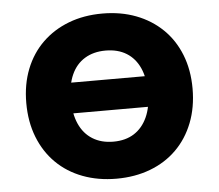

<svg xmlns="http://www.w3.org/2000/svg" viewBox="-52 -774 959 842"><g transform="rotate(-5 428.0 -352.5)"><path d="M178 -291V-426H680V-291ZM428 11Q347 11 279.5 -14.5Q212 -40 163.5 -88Q115 -136 88.5 -203.5Q62 -271 62 -354Q62 -436 88.5 -503Q115 -570 164 -617.5Q213 -665 280 -690.5Q347 -716 428 -716Q509 -716 576 -690.5Q643 -665 692 -617.5Q741 -570 767.5 -503Q794 -436 794 -354Q794 -271 767.5 -203.5Q741 -136 692.5 -88Q644 -40 576.5 -14.5Q509 11 428 11ZM428 -152Q482 -152 519.5 -176Q557 -200 577.5 -245Q598 -290 598 -353Q598 -417 578 -461.5Q558 -506 520 -529.5Q482 -553 428 -553Q375 -553 336.5 -529.5Q298 -506 278 -461.5Q258 -417 258 -353Q258 -290 278 -245Q298 -200 336.5 -176Q375 -152 428 -152Z"/></g></svg>

Font: Nunito Sans 7pt Black
Style: Regular
Weight: 900
Designer: Vernon Adams
Foundry: Vernon Adams
Version: Version 3.101;gftools[0.9.27]